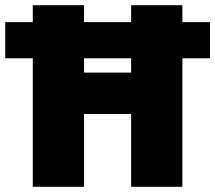

<svg xmlns="http://www.w3.org/2000/svg" viewBox="-88 -718 827 738"><path d="M416 0V-698H613V0ZM38 0V-698H235V0ZM217 -280V-439H433V-280ZM-68 -494V-633H719V-494Z"/></svg>

Font: Azeret Mono Thin ExtraBold
Style: Regular
Weight: 800
Version: Version 1.002